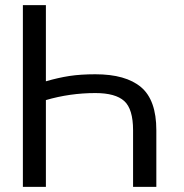

<svg xmlns="http://www.w3.org/2000/svg" viewBox="-20 -731 720 751"><path d="M591.5 0H500.5V-221.5Q500.5 -304.5 466 -335.8Q431.5 -367 353 -367Q253.5 -367 159.5 -339.5V0H69.5V-711H159.5V-413Q207.5 -427 251.5 -433.8Q295.5 -440.5 353 -440.5Q472 -440.5 531.8 -390Q591.5 -339.5 591.5 -221.5Z"/></svg>

Font: Roberto Sans
Style: Regular
Weight: 400
Designer: Google (font) & Cristiano Sobral (main changes)
Version: Version 1.500; ttfautohint (v1.8.4.7-5d5b-dirty)